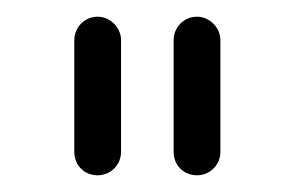

<svg xmlns="http://www.w3.org/2000/svg" viewBox="-20 -710 353 230"><path d="M97 -500C112 -500 125 -512 125 -528V-662C125 -677 112 -690 97 -690C81 -690 69 -677 69 -662V-528C69 -512 81 -500 97 -500ZM216 -500C231 -500 244 -512 244 -528V-662C244 -677 231 -690 216 -690C200 -690 188 -677 188 -662V-528C188 -512 200 -500 216 -500Z"/></svg>

Font: Comic Neue
Style: Normal
Weight: 400
Designer: Craig Rozynski
Foundry: Craig Rozynski
Version: Version 2.003